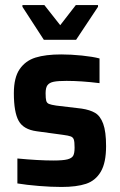

<svg xmlns="http://www.w3.org/2000/svg" viewBox="-20 -734 477 762"><path d="M49 -6V-105Q133 -97 192 -97Q230 -97 247.5 -101.5Q265 -106 270.5 -116Q276 -126 276 -148Q276 -171 273 -180Q270 -189 261 -192.5Q252 -196 229 -199L126 -213Q73 -220 54 -254.5Q35 -289 35 -364Q35 -426 58 -459.5Q81 -493 121 -505.5Q161 -518 223 -518Q262 -518 305.5 -513.5Q349 -509 375 -502V-404Q303 -413 244 -413Q210 -413 193 -409.5Q176 -406 168.5 -396Q161 -386 161 -364Q161 -343 163.5 -334Q166 -325 174.5 -321.5Q183 -318 203 -315L304 -303Q337 -298 357.5 -286Q378 -274 389.5 -243Q401 -212 401 -154Q401 -88 380 -52.5Q359 -17 321.5 -4.5Q284 8 224 8Q183 8 134 4Q85 0 49 -6ZM154 -576 69 -707V-714H156L219 -634L281 -714H369V-707L282 -576Z"/></svg>

Font: Saira Semi Condensed SemiBold
Style: Regular
Weight: 600
Width: 4
Designer: Hector Gatti with collaboration of the Omnibus-Type team
Foundry: Omnibus-Type
Version: Version 1.001; ttfautohint (v1.8)